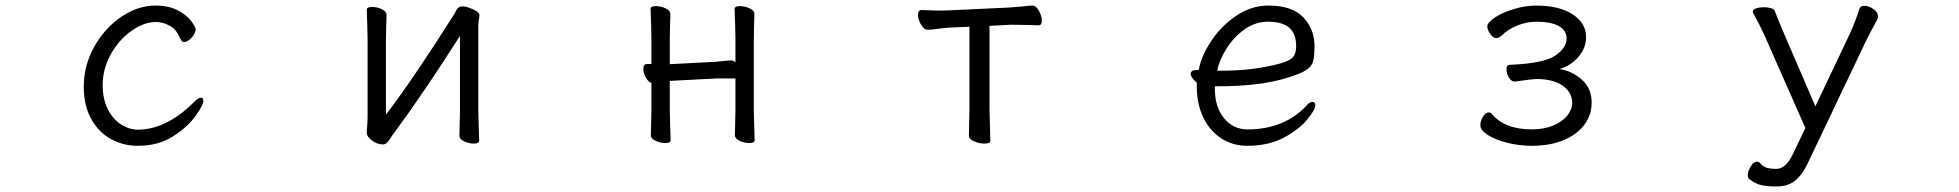

<svg xmlns="http://www.w3.org/2000/svg" viewBox="-20 -506 7040 690"><path d="M475 18Q422 18 377.5 -7Q333 -32 307 -80Q281 -128 281 -194Q281 -271 319 -338.5Q357 -406 416.5 -446Q476 -486 538 -486Q587 -486 619.5 -468.5Q652 -451 667.5 -430Q683 -409 683 -401Q683 -386 668.5 -370.5Q654 -355 641 -355Q635 -355 632 -360Q629 -365 623.5 -376Q618 -387 612.5 -394.5Q607 -402 600 -407Q571 -427 540 -427Q498 -427 453 -395.5Q408 -364 378.5 -311.5Q349 -259 349 -199Q349 -150 367.5 -113.5Q386 -77 415.5 -58.5Q445 -40 475 -40Q578 -40 678 -140Q693 -155 702 -155Q711 -155 711 -143Q711 -129 682.5 -89Q654 -49 601 -15.5Q548 18 475 18Z M1394 -25Q1389 -19 1382.5 -8.5Q1376 2 1370 7.5Q1364 13 1356 13Q1336 13 1317 -1Q1298 -15 1298 -29V-31Q1301 -67 1301 -86V-364L1300 -413L1298 -471Q1298 -481 1317 -481Q1335 -481 1352 -473Q1369 -465 1369 -453Q1369 -432 1368 -417L1367 -364V-94Q1463 -219 1613 -456Q1615 -460 1619 -467.5Q1623 -475 1628 -479Q1633 -483 1641 -483Q1657 -483 1680 -472.5Q1703 -462 1703 -452Q1703 -446 1701 -435.5Q1699 -425 1699 -415V-106L1700 -68L1702 0Q1702 10 1683 10Q1665 10 1648 2Q1631 -6 1631 -18L1633 -106V-377Q1502 -171 1394 -25Z M2554 -224 2400 -216 2387 -215V-108L2388 -70L2390 -2Q2390 8 2371 8Q2353 8 2336 0Q2319 -8 2319 -20L2321 -108V-208Q2310 -211 2301 -227.5Q2292 -244 2292 -258Q2292 -276 2305 -276H2321V-367L2320 -416L2318 -474Q2318 -484 2337 -484Q2355 -484 2372 -476Q2389 -468 2389 -456Q2389 -435 2388 -420L2387 -367V-275Q2391 -276 2399 -276L2553 -284Q2555 -284 2582 -287Q2602 -289 2607 -289Q2616 -289 2623 -282V-367L2622 -416L2620 -474Q2620 -484 2639 -484Q2657 -484 2674 -476Q2691 -468 2691 -456Q2691 -435 2690 -420L2689 -367V-108L2690 -70L2692 -2Q2692 8 2673 8Q2655 8 2638 0Q2621 -8 2621 -20L2623 -108V-224Z M3347 -402Q3325 -399 3313 -399Q3301 -399 3290 -417.5Q3279 -436 3279 -453Q3279 -470 3292 -470Q3300 -470 3318 -469Q3336 -468 3364 -468L3395 -469L3608 -479L3657 -483Q3680 -486 3691 -486Q3703 -486 3713.5 -467.5Q3724 -449 3724 -432Q3724 -415 3712 -415Q3699 -415 3689 -416L3626 -417H3609L3536 -413V-115L3537 -75L3539 0Q3539 10 3518 10Q3499 10 3480.5 2Q3462 -6 3462 -18L3464 -115V-410L3396 -407Q3374 -406 3347 -402Z M4463 -41Q4594 -41 4674 -125Q4686 -140 4697 -140Q4701 -140 4704 -136.5Q4707 -133 4707 -128Q4707 -112 4677.5 -76Q4648 -40 4593 -11Q4538 18 4463 18Q4411 18 4370 -8Q4329 -34 4305 -82.5Q4281 -131 4281 -195V-209Q4272 -216 4265.5 -225Q4259 -234 4259 -241Q4259 -247 4264 -250.5Q4269 -254 4278 -254L4288 -255Q4297 -305 4333 -359Q4369 -413 4423 -449.5Q4477 -486 4538 -486Q4624 -486 4664 -443.5Q4704 -401 4704 -340Q4704 -302 4698.5 -284Q4693 -266 4673 -253.5Q4653 -241 4608 -227Q4510 -196 4359 -196H4346V-186Q4346 -121 4379 -81Q4412 -41 4463 -41ZM4374 -252Q4486 -252 4581 -278Q4616 -288 4627 -301Q4638 -314 4638 -341Q4638 -385 4613 -406.5Q4588 -428 4537 -428Q4491 -428 4452 -400Q4413 -372 4387.5 -331Q4362 -290 4354 -252Z M5394 -257Q5394 -273 5405 -273Q5528 -278 5569 -306Q5610 -334 5610 -368Q5610 -397 5581.5 -412.5Q5553 -428 5502 -428Q5468 -428 5434.5 -415Q5401 -402 5377 -379Q5367 -369 5357 -369Q5346 -369 5335.5 -384Q5325 -399 5325 -411Q5325 -425 5352 -443Q5379 -461 5420.5 -473.5Q5462 -486 5501 -486Q5583 -486 5631.5 -454.5Q5680 -423 5680 -373Q5680 -333 5652 -301Q5624 -269 5584 -258Q5630 -251 5665 -219.5Q5700 -188 5700 -137Q5700 -93 5674 -58Q5648 -23 5599.5 -2.5Q5551 18 5484 18Q5441 18 5398 7.5Q5355 -3 5327.5 -20.5Q5300 -38 5300 -56Q5300 -72 5309.5 -87Q5319 -102 5330 -102Q5337 -102 5342 -96Q5363 -70 5399 -55.5Q5435 -41 5484 -41Q5528 -41 5561 -54.5Q5594 -68 5612 -90Q5630 -112 5630 -136Q5630 -174 5596 -198Q5562 -222 5502 -222Q5488 -222 5425 -213H5423Q5411 -213 5402.5 -227.5Q5394 -242 5394 -257Z M6266 137Q6261 132 6261 124Q6261 109 6271.5 92Q6282 75 6294 75Q6301 75 6307 82Q6318 94 6331.5 97.5Q6345 101 6363 101Q6399 101 6424 46L6468 -46L6322 -377Q6302 -421 6281 -458Q6279 -462 6279 -464Q6279 -472 6291 -476Q6303 -480 6319 -480Q6334 -480 6345 -476.5Q6356 -473 6358 -467Q6373 -428 6388 -393L6504 -124L6627 -383Q6645 -421 6663 -476Q6666 -485 6680 -485Q6696 -485 6712.5 -473.5Q6729 -462 6729 -447Q6729 -441 6726 -435Q6704 -395 6687 -361L6476 82Q6455 125 6429.5 144.5Q6404 164 6366 164H6356Q6330 164 6308.5 159Q6287 154 6266 137Z"/></svg>

Font: Iansui 0.93
Style: Regular
Weight: 400
Designer: But Ko / Fontworks Inc.
Foundry: zi-hi.com / Fontworks Inc.
Version: Version 0.931